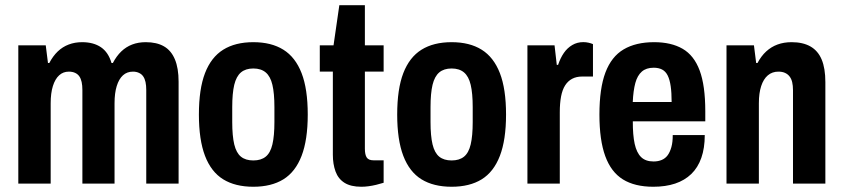

<svg xmlns="http://www.w3.org/2000/svg" viewBox="-20 -700 3213 732"><path d="M49.8 0V-527.2H154.4L162.9 -459.7H167.9Q181.9 -486.4 200.2 -503.9Q218.5 -521.4 242 -530.3Q265.4 -539.2 293 -539.2Q336.6 -539.2 364.9 -519.9Q393.2 -500.6 405.2 -459.7H410.2Q424.2 -486.4 442.4 -503.9Q460.7 -521.4 483.9 -530.3Q507.1 -539.2 535.7 -539.2Q577.7 -539.2 605.1 -523.3Q632.6 -507.5 646.7 -473.9Q660.9 -440.4 660.9 -388.3V0H537.6V-357Q537.6 -374.3 534.8 -387.2Q532 -400.1 525.9 -408.8Q519.9 -417.6 509.7 -422.2Q499.6 -426.9 486.9 -426.9Q464.2 -426.9 448.7 -412.8Q433.3 -398.7 425 -371.8Q416.7 -345 416.7 -306.3V0H294.1V-357Q294.1 -374.3 291.3 -387.2Q288.5 -400.1 282.5 -408.8Q276.4 -417.6 266.3 -422.2Q256.1 -426.9 242.4 -426.9Q220.7 -426.9 205.4 -412.8Q190 -398.7 181.6 -371.8Q173.2 -345 173.2 -306.3V0Z M945.8 12Q877 12 831 -16.3Q785 -44.7 761.6 -105.8Q738.3 -166.9 738.3 -263.2Q738.3 -360.6 761.6 -421.2Q785 -481.8 831 -510.5Q877 -539.2 945.8 -539.2Q1014.5 -539.2 1060.4 -510.5Q1106.3 -481.8 1129.8 -421.2Q1153.3 -360.6 1153.3 -263.2Q1153.3 -166.9 1129.8 -105.8Q1106.3 -44.7 1060.4 -16.3Q1014.5 12 945.8 12ZM945.8 -88.3Q975.2 -88.3 993 -102.7Q1010.9 -117.1 1018.5 -149.4Q1026.2 -181.8 1026.2 -234.8V-291.4Q1026.2 -344.4 1018.5 -376.7Q1010.9 -408.9 993 -423.9Q975.2 -438.9 945.8 -438.9Q916.4 -438.9 898.6 -423.9Q880.9 -408.9 873.1 -376.7Q865.4 -344.4 865.4 -291.4V-234.8Q865.4 -181.8 873.1 -149.4Q880.9 -117.1 898.6 -102.7Q916.4 -88.3 945.8 -88.3Z M1357.6 12Q1317.3 12 1293.4 -3.1Q1269.4 -18.3 1259.2 -46.3Q1249 -74.3 1249 -109.9V-426.9H1199.2V-527.2H1251.6L1273.7 -680.2H1371.1V-527.2H1442.6V-426.9H1371.1V-132.9Q1371.1 -110.4 1378.1 -99.6Q1385.1 -88.8 1404 -88.8H1442.6V-3.2Q1429.1 1 1414.2 4.6Q1399.3 8.2 1385 10.1Q1370.7 12 1357.6 12Z M1701.8 12Q1633 12 1587 -16.3Q1541 -44.7 1517.6 -105.8Q1494.3 -166.9 1494.3 -263.2Q1494.3 -360.6 1517.6 -421.2Q1541 -481.8 1587 -510.5Q1633 -539.2 1701.8 -539.2Q1770.5 -539.2 1816.4 -510.5Q1862.3 -481.8 1885.8 -421.2Q1909.3 -360.6 1909.3 -263.2Q1909.3 -166.9 1885.8 -105.8Q1862.3 -44.7 1816.4 -16.3Q1770.5 12 1701.8 12ZM1701.8 -88.3Q1731.2 -88.3 1749 -102.7Q1766.9 -117.1 1774.5 -149.4Q1782.2 -181.8 1782.2 -234.8V-291.4Q1782.2 -344.4 1774.5 -376.7Q1766.9 -408.9 1749 -423.9Q1731.2 -438.9 1701.8 -438.9Q1672.4 -438.9 1654.6 -423.9Q1636.9 -408.9 1629.1 -376.7Q1621.4 -344.4 1621.4 -291.4V-234.8Q1621.4 -181.8 1629.1 -149.4Q1636.9 -117.1 1654.6 -102.7Q1672.4 -88.3 1701.8 -88.3Z M1990.8 0V-527.2H2094.2L2102.7 -452.7H2107.7Q2116.7 -479.4 2129.9 -498.4Q2143.1 -517.4 2161.9 -528.4Q2180.7 -539.4 2203.7 -539.4Q2214.2 -539.4 2223.8 -537.2Q2233.5 -535 2240.7 -531.8V-408.2H2199.3Q2177.7 -408.2 2161.5 -399.7Q2145.3 -391.2 2134.7 -374.7Q2124.1 -358.2 2119.1 -332.3Q2114.2 -306.5 2114.2 -271.8V0Z M2470.7 12Q2400.1 12 2354.9 -16Q2309.7 -44 2287.5 -104.9Q2265.3 -165.8 2265.3 -263.2Q2265.3 -363 2288.2 -423.6Q2311.1 -484.2 2357.6 -511.7Q2404.1 -539.2 2473.8 -539.2Q2539 -539.2 2582.5 -514Q2626 -488.8 2647.4 -431.4Q2668.9 -374 2668.9 -275.7V-237.3H2392.6Q2392.4 -185.2 2399.7 -151.5Q2407.1 -117.9 2424.2 -101.1Q2441.3 -84.4 2471.7 -84.4Q2489.2 -84.4 2502.8 -90.2Q2516.5 -96 2525.4 -108Q2534.3 -120.1 2539.7 -139.4Q2545 -158.7 2544.8 -185H2666.9Q2666.9 -135.3 2653.8 -98.1Q2640.7 -60.9 2615.4 -36.5Q2590.2 -12.2 2553.9 -0.1Q2517.7 12 2470.7 12ZM2392.4 -311.2H2540.6Q2540.6 -346.6 2537 -371.4Q2533.4 -396.3 2525.6 -412.1Q2517.7 -427.9 2504.3 -434.9Q2490.9 -441.8 2472.2 -441.8Q2443.8 -441.8 2427 -427.1Q2410.1 -412.4 2402.2 -383.6Q2394.4 -354.8 2392.4 -311.2Z M2749.8 0V-527.2H2854.4L2862.9 -459.7H2867.9Q2882.1 -486.4 2901.1 -503.9Q2920.1 -521.4 2944.3 -530.3Q2968.5 -539.2 2998 -539.2Q3040.9 -539.2 3069.6 -523Q3098.4 -506.7 3112.5 -473.3Q3126.7 -439.8 3126.7 -386.7V0H3003.3V-356.2Q3003.3 -373.5 3000.2 -386.8Q2997 -400.1 2990 -408.8Q2983.1 -417.6 2972.7 -422.2Q2962.3 -426.9 2947.6 -426.9Q2924.1 -426.9 2907.4 -412.8Q2890.8 -398.7 2882 -371.8Q2873.2 -345 2873.2 -306.3V0Z"/></svg>

Font: Archivo SemiBold Condensed
Style: Regular
Weight: 600
Width: 3
Version: Version 2.001